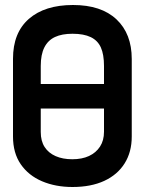

<svg xmlns="http://www.w3.org/2000/svg" viewBox="-20 -737 586 768"><path d="M138 -401V-303H401V-401ZM32 -502V-191Q32 -125 63 -80Q94 -35 148 -12Q202 11 270 11Q344 11 397 -13.5Q450 -38 478.5 -83.5Q507 -129 507 -191V-501Q507 -602 446 -659.5Q385 -717 272 -717Q159 -717 95.5 -661.5Q32 -606 32 -502ZM143 -209V-473Q143 -519 157.5 -547.5Q172 -576 200 -589Q228 -602 270 -602Q315 -602 343 -588.5Q371 -575 383.5 -547Q396 -519 396 -473V-210Q396 -175 380 -150.5Q364 -126 336 -113Q308 -100 269 -100Q231 -100 202.5 -112.5Q174 -125 158.5 -149Q143 -173 143 -209Z"/></svg>

Font: Advent Pro Expanded
Style: Bold
Weight: 700
Width: 7
Designer: VivaRado, Andreas Kalpakidis
Foundry: VivaRado, Andreas Kalpakidis
Version: Version 3.000